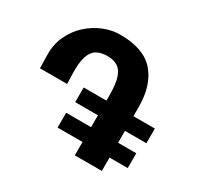

<svg xmlns="http://www.w3.org/2000/svg" viewBox="-158 -934 1171 1133"><g transform="rotate(30 428.0 -367.5)"><path d="M308 -83V-184H478V-265H323V-365H478V-401Q478 -477 464 -519.5Q450 -562 422 -579Q394 -596 352 -596Q310.5 -596 281.5 -579.8Q252.5 -563.5 238 -521.2Q223.5 -479 226 -401L228 -334H43L41 -423Q39.5 -495 66.8 -553.8Q94 -612.5 140.2 -655Q186.5 -697.5 242.8 -720.2Q299 -743 355 -743Q515.5 -743 588.8 -659.2Q662 -575.5 662 -426V-365H808V-265H662V-184H786V-83H662V8H478V-83Z"/></g></svg>

Font: Merriweather Sans ExtraBold
Style: Regular
Weight: 800
Designer: Eben Sorkin
Foundry: Eben Sorkin
Version: Version 2.001; ttfautohint (v1.8.3)